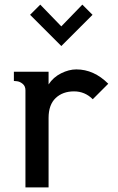

<svg xmlns="http://www.w3.org/2000/svg" viewBox="-20 -810 508 830"><path d="M310 -510Q386 -510 448 -448L381 -381Q347 -415 300 -415Q251 -415 220.5 -386Q190 -357 190 -300V0H90V-420Q90 -438 77.5 -448Q65 -458 52 -459L40 -460V-500H190V-445Q210 -476 244 -493Q278 -510 310 -510ZM245 -696 336 -790 380 -746 245 -611 110 -746 154 -790Z"/></svg>

Font: Laverick
Style: Regular
Weight: 400
Designer: Daniel Pimley
Foundry: Daniel Pimley
Version: Version 1.000;PS 001.001;hotconv 1.0.56